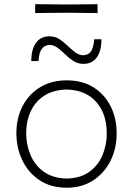

<svg xmlns="http://www.w3.org/2000/svg" viewBox="-20 -890 637 920"><path d="M300 9.5Q223 9.5 169 -26.8Q115 -63 86.8 -122.5Q58.5 -182 58.5 -251Q58.5 -325 88.8 -382.5Q119 -440 173.2 -472.5Q227.5 -505 299.5 -505Q374 -505 427.5 -471.8Q481 -438.5 510 -380.8Q539 -323 539 -251Q539 -178 509.2 -119Q479.5 -60 425.8 -25.2Q372 9.5 300 9.5ZM300 -34.5Q366 -36 408.2 -66.8Q450.5 -97.5 471 -146.2Q491.5 -195 491.5 -251Q491.5 -344.5 441.2 -401.5Q391 -458.5 300 -461Q235.5 -459.5 192.2 -431.5Q149 -403.5 127.2 -356.5Q105.5 -309.5 105.5 -251Q105.5 -195.5 126.5 -146.5Q147.5 -97.5 190.5 -66.8Q233.5 -36 300 -34.5ZM380 -584Q353 -584 332 -597.5Q311 -611 293 -628.8Q275 -646.5 257 -660.2Q239 -674 217.5 -675Q192 -673 179.5 -655Q167 -637 164.5 -597.5H130Q130 -655 153 -685.5Q176 -716 216.5 -716Q243.5 -716 264.5 -702.5Q285.5 -689 303.5 -671.2Q321.5 -653.5 339.5 -639.8Q357.5 -626 378.5 -625Q405 -626.5 416.5 -644.5Q428 -662.5 431.5 -702H466Q466 -644.5 443.2 -614.2Q420.5 -584 380 -584ZM148.5 -827.5V-870Q182.5 -869.5 220 -869.2Q257.5 -869 298 -868.5Q338.5 -869 376 -869.2Q413.5 -869.5 447.5 -870V-827.5Q413.5 -828 376 -828.2Q338.5 -828.5 298 -829Q257.5 -828.5 220 -828.2Q182.5 -828 148.5 -827.5Z"/></svg>

Font: Commissioner Loud ExtraLight
Style: Regular
Weight: 200
Designer: Kostas Bartsokas
Foundry: Kostas Bartsokas
Version: Version 1.000; ttfautohint (v1.8.3)